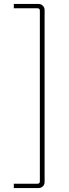

<svg xmlns="http://www.w3.org/2000/svg" viewBox="-20 -788 352 973"><path d="M50 -768H175Q188 -768 197 -759Q206 -750 206 -737V134Q206 148 197 156.5Q188 165 175 165H50V143H170Q182 143 182 131V-734Q182 -746 170 -746H50Z"/></svg>

Font: Exo 2.0 Thin
Style: Regular
Weight: 250
Designer: Natanael Gama
Version: Version 1.001;PS 001.001;hotconv 1.0.70;makeotf.lib2.5.58329